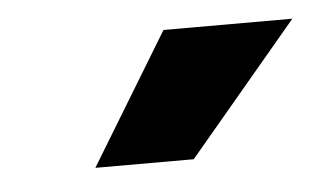

<svg xmlns="http://www.w3.org/2000/svg" viewBox="-28 -805 375 224"><g transform="rotate(-5 160.0 -693.5)"><path d="M76.2 -616.2 169.4 -769.5H320.3L191.4 -616.2Z"/></g></svg>

Font: Inter ExtraBold
Style: Italic
Weight: 800
Italic angle: -9.3988°
Designer: Rasmus Andersson
Foundry: rsms
Version: Version 4.001;git-66647c0bb